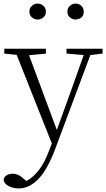

<svg xmlns="http://www.w3.org/2000/svg" viewBox="-32 -780 592 1071"><path d="M177 -671Q160 -671 146 -683Q132 -695 132 -715Q132 -735 146 -747.5Q160 -760 177 -760Q196 -760 210 -747.5Q224 -735 224 -715Q224 -695 210 -683Q196 -671 177 -671ZM390 -671Q372 -671 358 -683Q344 -695 344 -715Q344 -735 358 -747.5Q372 -760 390 -760Q408 -760 421.5 -747.5Q435 -735 435 -715Q435 -675 390 -671ZM339 -481V-508H540V-481L472 -473L277 48Q234 164 183 217.5Q132 271 73 271Q42 271 17 258.5Q-8 246 -12 223Q-9 206 5.5 197.5Q20 189 39 189Q72 189 105 221L115 230Q195 187 241 62L257 20L61 -474L-8 -481V-508H224V-481L130 -472L285 -55L362 -268L435 -473Z"/></svg>

Font: Minh Nguyen ExtraLight
Style: Regular
Weight: 250
Designer: Ryoko NISHIZUKA 西塚涼子 (kana & ideographs); Frank Grießhammer (Latin, Greek & Cyrillic); Wenlong ZHANG 张文龙 (bopomofo); San
Foundry: Adobe
Version: Version 1.100;July 7, 2023;FontCreator 14.0.0.2814 64-bit